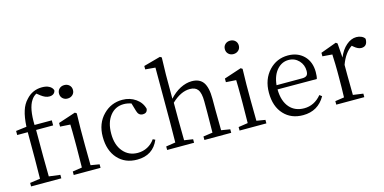

<svg xmlns="http://www.w3.org/2000/svg" viewBox="-76 -1216 3298 1648"><g transform="rotate(-15 1573.0 -392.0)"><path d="M37.1 0V-31.2L127.9 -43.9Q129.9 -163.1 129.9 -222.7V-457H36.1V-493.2L130.9 -504.9Q135.7 -590.8 153.3 -644.5Q169.9 -698.2 205.1 -734.4Q261.7 -797.9 346.7 -797.9Q383.8 -797.9 408.2 -785.2Q435.5 -771.5 443.4 -746.1Q441.4 -727.5 427.2 -716.3Q413.1 -705.1 388.7 -705.1Q354.5 -705.1 315.4 -735.4L287.1 -757.8Q258.8 -743.2 241.2 -714.8Q198.2 -651.4 202.1 -502H355.5V-457H204.1V-222.7Q204.1 -163.1 206.1 -43.9L305.7 -31.2V0Z M416 0V-31.2L500 -43.9Q502 -151.4 502 -222.7V-277.3Q502 -377 500 -425.8L410.2 -431.6V-463.9L563.5 -514.6L578.1 -504.9L575.2 -366.2V-222.7Q575.2 -151.4 577.1 -43.9L654.3 -31.2V0ZM536.1 -766.6Q563.5 -766.6 581.1 -750Q598.6 -733.4 598.6 -707Q598.6 -680.7 580.6 -664.1Q562.5 -647.5 536.1 -647.5Q509.8 -647.5 492.2 -664.1Q474.6 -680.7 474.6 -707Q474.6 -733.4 492.2 -750Q509.8 -766.6 536.1 -766.6Z M977.5 13.7Q870.1 13.7 805.7 -58.1Q741.2 -129.9 741.2 -251Q741.2 -371.1 815.4 -445.3Q884.8 -515.6 984.4 -515.6Q1051.8 -515.6 1103 -479.5Q1154.3 -443.4 1168 -385.7Q1162.1 -349.6 1125 -349.6Q1086.9 -349.6 1075.2 -391.6L1053.7 -464.8Q1018.6 -476.6 987.3 -476.6Q912.1 -476.6 866.2 -418.9Q818.4 -359.4 818.4 -258.3Q818.4 -157.2 869.1 -98.6Q918 -41 998 -41Q1044.9 -41 1084.5 -62Q1124 -83 1150.4 -121.1L1170.9 -111.3Q1118.2 13.7 977.5 13.7Z M1246.1 0V-31.2L1330.1 -43.9Q1332 -151.4 1332 -222.7V-709L1243.2 -716.8V-747.1L1392.6 -788.1L1407.2 -779.3L1403.3 -628.9V-413.1Q1446.3 -460.9 1498 -488.3Q1551.8 -515.6 1601.6 -515.6Q1669.9 -515.6 1702.1 -471.7Q1735.4 -425.8 1735.4 -324.2V-222.7Q1735.4 -151.4 1737.3 -43.9L1815.4 -31.2V0H1577.1V-31.2L1660.2 -43Q1662.1 -152.3 1662.1 -222.7V-320.3Q1662.1 -394.5 1638.7 -425.8Q1617.2 -455.1 1568.4 -455.1Q1488.3 -455.1 1406.2 -377V-222.7Q1406.2 -152.3 1408.2 -43L1485.4 -31.2V0Z M1889.6 0V-31.2L1973.6 -43.9Q1975.6 -151.4 1975.6 -222.7V-277.3Q1975.6 -377 1973.6 -425.8L1883.8 -431.6V-463.9L2037.1 -514.6L2051.8 -504.9L2048.8 -366.2V-222.7Q2048.8 -151.4 2050.8 -43.9L2127.9 -31.2V0ZM2009.8 -766.6Q2037.1 -766.6 2054.7 -750Q2072.3 -733.4 2072.3 -707Q2072.3 -680.7 2054.2 -664.1Q2036.1 -647.5 2009.8 -647.5Q1983.4 -647.5 1965.8 -664.1Q1948.2 -680.7 1948.2 -707Q1948.2 -733.4 1965.8 -750Q1983.4 -766.6 2009.8 -766.6Z M2452.1 13.7Q2346.7 13.7 2283.2 -54.7Q2216.8 -125 2216.8 -248Q2216.8 -367.2 2288.1 -443.4Q2356.4 -515.6 2456.1 -515.6Q2542 -515.6 2596.7 -461.9Q2651.4 -407.2 2651.4 -316.4Q2651.4 -276.4 2644.5 -255.9L2295.9 -256.8Q2296.9 -152.3 2347.7 -94.7Q2395.5 -41 2476.6 -41Q2566.4 -41 2629.9 -117.2L2650.4 -101.6Q2585 13.7 2452.1 13.7ZM2296.9 -293.9H2525.4Q2555.7 -293.9 2568.4 -308.6Q2578.1 -320.3 2578.1 -346.7Q2578.1 -399.4 2543 -437.5Q2505.9 -476.6 2451.2 -476.6Q2393.6 -476.6 2351.6 -431.6Q2305.7 -381.8 2296.9 -293.9Z M2749 0V-31.2L2829.1 -43Q2832 -125 2832 -222.7V-276.4Q2832 -334 2828.1 -414.1Q2828.1 -420.9 2828.1 -424.8L2741.2 -431.6V-462.9L2881.8 -514.6L2895.5 -504.9L2905.3 -377Q2931.6 -441.4 2974.6 -478.5Q3017.6 -515.6 3064.5 -515.6Q3088.9 -515.6 3109.9 -505.9Q3130.9 -496.1 3138.7 -480.5Q3138.7 -414.1 3084 -414.1Q3054.7 -414.1 3021.5 -442.4L3007.8 -454.1Q2942.4 -411.1 2906.2 -311.5V-222.7Q2906.2 -153.3 2908.2 -43.9L2998 -31.2V0Z"/></g></svg>

Font: Bpmf Zihi Only R
Style: R
Weight: 400
Foundry: But Ko
Version: Version 1.320